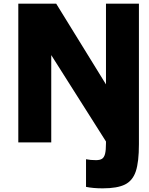

<svg xmlns="http://www.w3.org/2000/svg" viewBox="-20 -778 815 1049"><path d="M739 -758V10Q739 107 722 158Q705 209 663 230Q621 251 541 251Q489 251 450 243V92Q475 97 504 97Q526 97 537.5 89.5Q549 82 554 62.5Q559 43 559 4V-5L260 -477V0H80V-758H287L559 -317V-758Z"/></svg>

Font: Biryani Black
Style: Regular
Weight: 900
Designer: Dan Reynolds and Mathieu Reguer
Foundry: Dan Reynolds and Mathieu Reguer
Version: Version 1.004; ttfautohint (v1.1) -l 5 -r 5 -G 72 -x 0 -D la